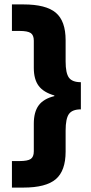

<svg xmlns="http://www.w3.org/2000/svg" viewBox="-20 -688 410 869"><path d="M277 -2Q277 85 232.5 123Q188 161 86 161H34V41H68Q105 41 119 31.5Q133 22 133 -3V-128Q133 -181 155 -211Q177 -241 226 -253V-256Q177 -270 155 -299.5Q133 -329 133 -381V-504Q133 -529 119 -538.5Q105 -548 68 -548H34V-668H86Q188 -668 232.5 -630.5Q277 -593 277 -506V-410Q277 -357 292 -336.5Q307 -316 346 -316V-193Q307 -193 292 -172Q277 -151 277 -97Z"/></svg>

Font: Atkinson Hyperlegible Pro
Style: Bold
Weight: 700
Designer: Elliott Scott, Megan Eiswerth, Linus Boman, Theodore Petrosky, Jacob Perez
Foundry: Braille Institute
Version: Version 1.5.1